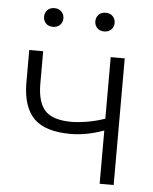

<svg xmlns="http://www.w3.org/2000/svg" viewBox="-52 -754 635 798"><g transform="rotate(5 266.0 -355.5)"><path d="M452.1 0H393.6V-222.2Q321.3 -195.8 255.4 -195.8Q150.4 -195.8 103 -241.9Q55.7 -288.1 53.7 -385.7V-528.3H111.8V-388.7Q112.8 -313 145.3 -279.5Q177.7 -246.1 255.4 -246.1Q326.2 -248 393.6 -271.5V-528.3H452.1ZM103 -671.4Q103 -688 113.8 -699.5Q124.5 -710.9 143.1 -710.9Q161.6 -710.9 172.6 -699.5Q183.6 -688 183.6 -671.4Q183.6 -655.3 172.6 -644Q161.6 -632.8 143.1 -632.8Q124.5 -632.8 113.8 -644Q103 -655.3 103 -671.4ZM316.9 -670.9Q316.9 -687.5 327.6 -699Q338.4 -710.4 356.9 -710.4Q375.5 -710.4 386.5 -699Q397.5 -687.5 397.5 -670.9Q397.5 -654.8 386.5 -643.6Q375.5 -632.3 356.9 -632.3Q338.4 -632.3 327.6 -643.6Q316.9 -654.8 316.9 -670.9Z"/></g></svg>

Font: SteelSelectRoboto
Style: Regular
Weight: 300
Designer: Google
Version: Version 2.137; 2017